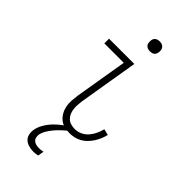

<svg xmlns="http://www.w3.org/2000/svg" viewBox="-285 -778 1069 1069"><g transform="rotate(45 250.0 -243.0)"><path d="M291 8Q269 8 248.5 2.5Q228 -3 213 -16Q198 -29 188 -47Q178 -65 174 -86Q170 -107 171.5 -128.5Q173 -150 176 -172L228 -483H75V-520H274L215 -166Q213 -150 212 -134Q211 -118 213 -102.5Q215 -87 221 -73Q227 -59 238 -48.5Q249 -38 264.5 -33.5Q280 -29 296 -29Q317 -29 338 -38.5Q359 -48 374 -65.5Q389 -83 398.5 -103.5Q408 -124 413 -145L449 -136Q445 -118 437.5 -100Q430 -82 419.5 -65.5Q409 -49 395 -34.5Q381 -20 364.5 -10.5Q348 -1 329 3.5Q310 8 291 8ZM286 -631Q276 -631 267.5 -634Q259 -637 253.5 -644Q248 -651 247 -660.5Q246 -670 247 -680Q248 -686 251 -692Q254 -698 260 -702Q266 -706 272.5 -707.5Q279 -709 285 -709Q295 -709 303.5 -706Q312 -703 317.5 -696Q323 -689 324.5 -679.5Q326 -670 324 -660Q323 -654 320 -648Q317 -642 311.5 -638Q306 -634 299 -632.5Q292 -631 286 -631ZM221 223Q203 223 185 218Q167 213 154.5 201.5Q142 190 138 172.5Q134 155 137 136Q142 109 157 84Q172 59 192 38.5Q212 18 235.5 1Q259 -16 285 -30L280 0Q263 14 247 29Q231 44 217 60.5Q203 77 191.5 96Q180 115 176 135Q175 146 177.5 157Q180 168 188.5 175Q197 182 208 184.5Q219 187 230 187Q238 187 246 186Q254 185 262 183L256 219Q247 221 238.5 222Q230 223 221 223Z"/></g></svg>

Font: Iosevka Term Curly Extralight
Style: Italic
Weight: 200
Italic angle: -9°
Designer: Belleve Invis
Foundry: Belleve Invis
Version: Version 32.3.0